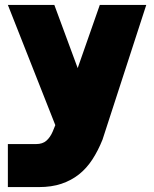

<svg xmlns="http://www.w3.org/2000/svg" viewBox="-20 -561 626 781"><path d="M201 -541 296 -284 386 -541H575L397 7Q379 52 355.5 88Q332 124 301 148.5Q270 173 230 186.5Q190 200 138 200H12V25H127Q153 25 168.5 11.5Q184 -2 194 -25L205 -52L12 -541Z"/></svg>

Font: Afrihost Sans Black
Style: Regular
Weight: 900
Foundry: https://www.afrihost.com
Version: Version 1.000